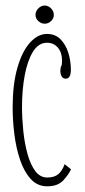

<svg xmlns="http://www.w3.org/2000/svg" viewBox="-20 -646 299 676"><path d="M146.5 10Q111.5 10 88 -16Q64.5 -42 50.5 -83.8Q36.5 -125.5 30.5 -174Q24.5 -222.5 24.5 -267.5Q24.5 -348.5 41 -406.5Q57.5 -464.5 85.2 -495.5Q113 -526.5 145.5 -526.5Q174.5 -526.5 193 -507.8Q211.5 -489 220.5 -460.2Q229.5 -431.5 229.5 -401Q229.5 -369 211.5 -369Q202 -369 197.2 -377Q192.5 -385 192.5 -396.5Q192.5 -408 195.5 -412.8Q198.5 -417.5 198.5 -432.5Q198.5 -460.5 184 -478Q169.5 -495.5 145.5 -495.5Q115.5 -495.5 96 -463.8Q76.5 -432 67 -380.5Q57.5 -329 57.5 -270Q57.5 -229 62 -185.2Q66.5 -141.5 76.8 -104.2Q87 -67 104 -44Q121 -21 146.5 -21Q171.5 -21 185.5 -33Q199.5 -45 207.5 -68L230 -50Q222.5 -32.5 203 -11.2Q183.5 10 146.5 10ZM137.5 -562.5Q125 -562.5 115 -571.8Q105 -581 105 -593.5Q105 -606.5 115 -616.5Q125 -626.5 137.5 -626.5Q150 -626.5 159.8 -616.5Q169.5 -606.5 169.5 -593.5Q169.5 -581 159.8 -571.8Q150 -562.5 137.5 -562.5Z"/></svg>

Font: Imbue 10pt Thin
Style: Regular
Weight: 100
Designer: Tyler Finck
Foundry: Etcetera Type Company
Version: Version 1.102; ttfautohint (v1.8.3)